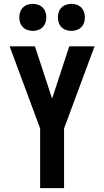

<svg xmlns="http://www.w3.org/2000/svg" viewBox="-20 -975 540 995"><path d="M188 0V-309L30 -735H161L231 -522L250 -464L339 -735H470L312 -309V0ZM350 -815Q336 -815 322.5 -819.5Q309 -824 299 -834Q289 -844 284.5 -857.5Q280 -871 280 -885Q280 -899 284.5 -912.5Q289 -926 299 -936Q309 -946 322.5 -950.5Q336 -955 350 -955Q364 -955 377.5 -950.5Q391 -946 401 -936Q411 -926 415.5 -912.5Q420 -899 420 -885Q420 -871 415.5 -857.5Q411 -844 401 -834Q391 -824 377.5 -819.5Q364 -815 350 -815ZM150 -815Q136 -815 122.5 -819.5Q109 -824 99 -834Q89 -844 84.5 -857.5Q80 -871 80 -885Q80 -899 84.5 -912.5Q89 -926 99 -936Q109 -946 122.5 -950.5Q136 -955 150 -955Q164 -955 177.5 -950.5Q191 -946 201 -936Q211 -926 215.5 -912.5Q220 -899 220 -885Q220 -871 215.5 -857.5Q211 -844 201 -834Q191 -824 177.5 -819.5Q164 -815 150 -815Z"/></svg>

Font: Iosevka SS18 Extrabold
Style: Regular
Weight: 800
Monospace: yes
Designer: Belleve Invis
Foundry: Belleve Invis
Version: Version 25.1.1; ttfautohint (v1.8.4)